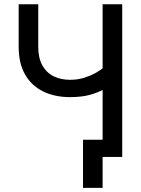

<svg xmlns="http://www.w3.org/2000/svg" viewBox="-20 -743 667 909"><path d="M509.8 -81.5H373V146.5H465.8V0H509.8ZM311.5 -283.2Q366.2 -283.2 405 -293.9Q443.8 -304.7 468.5 -318.6Q493.2 -332.5 504.6 -343.3Q516.1 -354 516.1 -354L476.1 -427.7Q476.1 -427.7 464.1 -418.2Q452.1 -408.7 430.4 -396.5Q408.7 -384.3 378.4 -374.8Q348.1 -365.2 311.5 -365.2Q267.6 -365.2 233.6 -382.1Q199.7 -398.9 180.4 -433.6Q161.1 -468.3 161.1 -521.5V-722.7H68.4V-521.5Q68.4 -443.4 98.6 -390.4Q128.9 -337.4 183.8 -310.3Q238.8 -283.2 311.5 -283.2ZM558.6 0V-722.7H465.8V0Z"/></svg>

Font: Giphurs SC
Style: Regular
Weight: 400
Version: Version 0.920